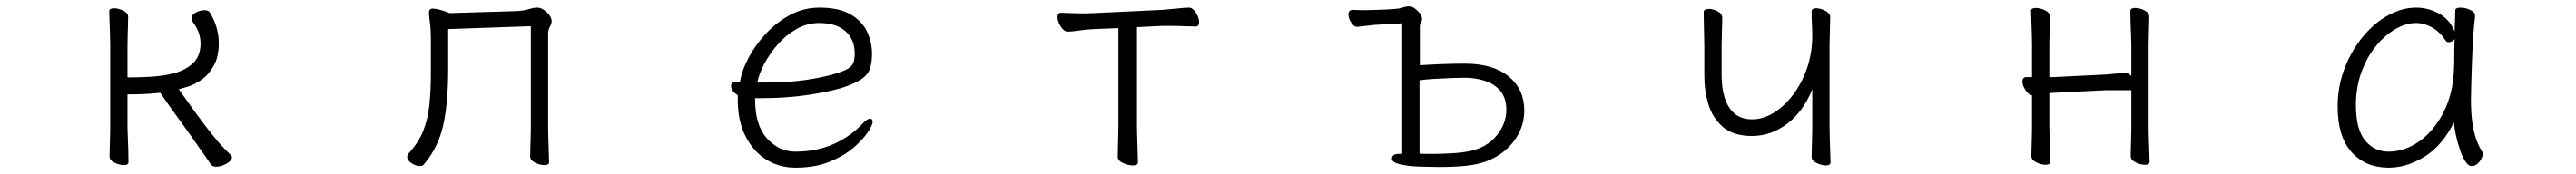

<svg xmlns="http://www.w3.org/2000/svg" viewBox="-20 -508 8040 544"><path d="M324 -366Q324 -376 323.5 -397Q323 -418 322 -440Q321 -462 321 -473Q321 -482 336 -482Q350 -482 365 -474.5Q380 -467 380 -455Q380 -447 379.5 -430.5Q379 -414 378.5 -396Q378 -378 378 -366V-266Q410 -266 449.5 -268Q489 -270 524.5 -279.5Q560 -289 583 -311Q606 -333 606 -372Q606 -387 601 -403.5Q596 -420 584 -436Q578 -444 578 -450Q578 -462 591.5 -469Q605 -476 618 -476Q631 -476 635 -469Q650 -444 656.5 -420Q663 -396 663 -374Q663 -330 647 -302Q631 -274 608.5 -258.5Q586 -243 566 -237Q546 -231 538 -229Q595 -148 628.5 -105Q662 -62 679 -45Q696 -28 700 -24Q704 -21 704 -16Q704 -6 687 3.5Q670 13 655 13Q644 13 639 7Q631 -5 621 -19.5Q611 -34 602 -46Q579 -80 546.5 -124.5Q514 -169 480 -218Q455 -215 429 -214Q403 -213 378 -213V-107Q378 -101 379 -80Q380 -59 380.5 -36Q381 -13 381 -1Q381 8 366 8Q353 8 337.5 0.5Q322 -7 322 -19Q322 -27 322.5 -45.5Q323 -64 323.5 -82Q324 -100 324 -107Z M1637 -426 1379 -417V-291Q1379 -186 1363.5 -116.5Q1348 -47 1303 6Q1299 11 1290 11Q1278 11 1264.5 2Q1251 -7 1251 -18Q1251 -22 1256 -29Q1287 -63 1301.5 -100Q1316 -137 1320.5 -181.5Q1325 -226 1325 -281V-387Q1325 -416 1322 -437Q1319 -458 1319 -468Q1319 -473 1321 -477Q1324 -481 1331 -481Q1340 -481 1352.5 -477.5Q1365 -474 1374.5 -470.5Q1384 -467 1384 -467L1587 -473Q1613 -474 1629.5 -479Q1646 -484 1657 -484Q1672 -484 1687 -469.5Q1702 -455 1702 -442Q1702 -434 1696.5 -424.5Q1691 -415 1691 -402V-107Q1691 -101 1691.5 -80Q1692 -59 1693 -36Q1694 -13 1694 -1Q1694 8 1679 8Q1666 8 1650.5 0.5Q1635 -7 1635 -19Q1635 -27 1635.5 -45Q1636 -63 1636.5 -81Q1637 -99 1637 -107Z M2337 -201V-198Q2337 -116 2374.5 -75Q2412 -34 2463 -34Q2528 -34 2581.5 -57.5Q2635 -81 2675 -124Q2687 -137 2696 -137Q2704 -137 2704 -127Q2704 -118 2689 -95Q2674 -72 2644.5 -46.5Q2615 -21 2569.5 -2.5Q2524 16 2463 16Q2412 16 2371.5 -9.5Q2331 -35 2307 -82.5Q2283 -130 2283 -195V-210Q2262 -224 2262 -240Q2262 -252 2279 -252Q2281 -252 2285.5 -252.5Q2290 -253 2290 -253Q2296 -289 2317.5 -329Q2339 -369 2372 -404Q2405 -439 2447 -461.5Q2489 -484 2538 -484Q2599 -484 2635 -463Q2671 -442 2686.5 -409Q2702 -376 2702 -340Q2702 -311 2695 -292Q2688 -273 2667.5 -259.5Q2647 -246 2607 -233Q2562 -220 2497 -210.5Q2432 -201 2349 -201ZM2365 -250Q2441 -250 2494.5 -258Q2548 -266 2582 -276Q2613 -285 2626.5 -293Q2640 -301 2644 -312Q2648 -323 2648 -341Q2648 -385 2619 -410.5Q2590 -436 2537 -436Q2500 -436 2467 -417.5Q2434 -399 2408.5 -370Q2383 -341 2366 -309Q2349 -277 2344 -250Z M3471 -420 3396 -417Q3372 -416 3348 -412.5Q3324 -409 3313 -409Q3301 -409 3291 -425Q3281 -441 3281 -454Q3281 -468 3292 -468Q3300 -468 3320.5 -467Q3341 -466 3364 -466Q3372 -466 3380 -466.5Q3388 -467 3395 -467L3608 -477Q3633 -479 3657 -481.5Q3681 -484 3691 -484Q3703 -484 3713 -468Q3723 -452 3723 -439Q3723 -425 3712 -425Q3703 -425 3677.5 -426Q3652 -427 3626 -427H3609L3529 -423V-115Q3529 -109 3529.5 -86Q3530 -63 3531 -38Q3532 -13 3532 0Q3532 9 3516 9Q3502 9 3485.5 1.5Q3469 -6 3469 -18Q3469 -26 3469.5 -46.5Q3470 -67 3470.5 -87.5Q3471 -108 3471 -115Z M4357 -435 4270 -430Q4258 -429 4243 -427Q4228 -425 4217 -424H4216Q4206 -424 4197.5 -437.5Q4189 -451 4189 -462Q4189 -477 4202 -477Q4210 -477 4218 -476.5Q4226 -476 4235 -476Q4239 -476 4259.5 -476.5Q4280 -477 4304.5 -478Q4329 -479 4344 -481Q4353 -482 4361 -485Q4369 -488 4379 -488Q4391 -488 4405 -474Q4419 -460 4419 -449Q4419 -444 4415.5 -437.5Q4412 -431 4412 -425V-304Q4441 -306 4479 -307.5Q4517 -309 4552 -309Q4641 -309 4689.5 -269Q4738 -229 4738 -163Q4738 -120 4717 -84Q4696 -48 4660.5 -24.5Q4625 -1 4579 7Q4556 11 4527 12.5Q4498 14 4472 14Q4459 14 4447 13.5Q4435 13 4425 13Q4421 13 4405.5 12.5Q4390 12 4371.5 9.5Q4353 7 4339 2Q4325 -3 4325 -12Q4325 -27 4346 -27H4357ZM4411 -28Q4419 -27 4429 -27Q4439 -27 4450 -27Q4480 -27 4513.5 -29Q4547 -31 4569 -36Q4621 -47 4651.5 -84Q4682 -121 4682 -165Q4682 -201 4664 -223Q4646 -245 4616 -255Q4586 -265 4551 -265Q4536 -265 4511 -264Q4486 -263 4459 -261.5Q4432 -260 4411 -257Z M5637 -229Q5609 -159 5558.5 -121Q5508 -83 5449 -83Q5392 -83 5359.5 -110Q5327 -137 5313.5 -180Q5300 -223 5300 -271V-364Q5300 -370 5299.5 -391Q5299 -412 5298.5 -435.5Q5298 -459 5298 -470Q5298 -480 5314 -480Q5327 -480 5341.5 -472.5Q5356 -465 5356 -452Q5356 -444 5355.5 -427.5Q5355 -411 5354.5 -393.5Q5354 -376 5354 -364V-275Q5354 -208 5378 -171.5Q5402 -135 5449 -135Q5483 -135 5516 -155Q5549 -175 5576.5 -211Q5604 -247 5620.5 -294.5Q5637 -342 5637 -397Q5637 -415 5636 -432Q5635 -449 5635 -463V-473Q5635 -482 5650 -482Q5663 -482 5678 -474Q5693 -466 5693 -454Q5693 -446 5692.5 -429.5Q5692 -413 5691.5 -395Q5691 -377 5691 -365V-106Q5691 -100 5691.5 -79Q5692 -58 5693 -35Q5694 -12 5694 0Q5694 9 5679 9Q5666 9 5650.5 1.5Q5635 -6 5635 -18Q5635 -26 5635.5 -44.5Q5636 -63 5636.5 -81Q5637 -99 5637 -106Z M6633 -226H6554L6392 -218Q6388 -218 6384.5 -217.5Q6381 -217 6377 -217V-108Q6377 -102 6378 -81Q6379 -60 6379.5 -37Q6380 -14 6380 -2Q6380 7 6365 7Q6352 7 6336.5 -0.5Q6321 -8 6321 -20Q6321 -28 6321.5 -46.5Q6322 -65 6322.5 -83Q6323 -101 6323 -108V-210Q6312 -212 6302.5 -226.5Q6293 -241 6293 -253Q6293 -267 6305 -267H6323V-367Q6323 -377 6322.5 -398Q6322 -419 6321 -441Q6320 -463 6320 -474Q6320 -483 6335 -483Q6349 -483 6364 -475.5Q6379 -468 6379 -456Q6379 -448 6378.5 -431.5Q6378 -415 6377.5 -397Q6377 -379 6377 -367V-266Q6381 -267 6384.5 -267Q6388 -267 6391 -267L6553 -275Q6568 -276 6586.5 -278Q6605 -280 6615 -280Q6625 -280 6633 -270V-367Q6633 -377 6632 -398Q6631 -419 6630.5 -441Q6630 -463 6630 -474Q6630 -483 6645 -483Q6659 -483 6674 -475.5Q6689 -468 6689 -456Q6689 -448 6688.5 -431.5Q6688 -415 6687.5 -397Q6687 -379 6687 -367V-108Q6687 -102 6687.5 -81Q6688 -60 6689 -37Q6690 -14 6690 -2Q6690 7 6675 7Q6662 7 6646.5 -0.5Q6631 -8 6631 -20Q6631 -28 6631.5 -46.5Q6632 -65 6632.5 -83Q6633 -101 6633 -108Z M7706 -457Q7703 -435 7700.5 -398.5Q7698 -362 7696.5 -321.5Q7695 -281 7694 -246Q7693 -211 7693 -193Q7693 -180 7694.5 -152.5Q7696 -125 7703.5 -93Q7711 -61 7728 -34Q7730 -30 7730 -27Q7730 -16 7719.5 -2.5Q7709 11 7695 11Q7685 11 7675.5 -3.5Q7666 -18 7658.5 -40.5Q7651 -63 7646 -86Q7641 -109 7640 -126Q7604 -53 7548.5 -18.5Q7493 16 7436 16Q7364 16 7320.5 -32.5Q7277 -81 7277 -175Q7277 -238 7298.5 -294Q7320 -350 7355.5 -393Q7391 -436 7434.5 -460Q7478 -484 7522 -484Q7559 -484 7592.5 -466Q7626 -448 7642 -410Q7643 -433 7643.5 -450.5Q7644 -468 7644 -475Q7644 -484 7661 -484Q7675 -484 7690.5 -477Q7706 -470 7706 -459ZM7642 -386Q7640 -382 7634.5 -379Q7629 -376 7624 -376Q7618 -376 7615 -380Q7596 -409 7571 -422.5Q7546 -436 7523 -436Q7490 -436 7456.5 -416.5Q7423 -397 7395 -362Q7367 -327 7350.5 -280.5Q7334 -234 7334 -180Q7334 -103 7363 -68.5Q7392 -34 7436 -34Q7486 -34 7531.5 -66Q7577 -98 7607 -156Q7637 -214 7640 -291Q7641 -306 7641 -333.5Q7641 -361 7642 -386Z"/></svg>

Font: Moon Stars Kai HW Light
Style: Regular
Weight: 300
Designer: GuiWonder
Version: Version 1.101